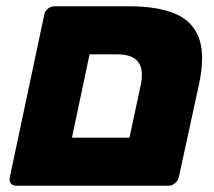

<svg xmlns="http://www.w3.org/2000/svg" viewBox="-20 -591 681 611"><path d="M31 0Q20 0 14.5 -7.5Q9 -15 11 -26L121 -545Q123 -556 132.5 -563.5Q142 -571 153 -571H391Q480 -571 536 -548Q592 -525 612.5 -471.5Q633 -418 614 -326L549 -27Q547 -17 537.5 -8.5Q528 0 517 0ZM209 -153H392L428 -321Q438 -369 420 -393.5Q402 -418 353 -418H265Z"/></svg>

Font: Rubik ExtraBold
Style: Italic
Weight: 800
Italic angle: -12°
Designer: Hubert and Fischer
Foundry: Hubert and Fischer
Version: Version 2.300;gftools[0.9.30]